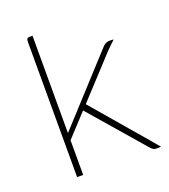

<svg xmlns="http://www.w3.org/2000/svg" viewBox="-101 -580 576 656"><g transform="rotate(-20 187.0 -252.5)"><path d="M69 0V-492Q69 -500 71.5 -503Q74 -506 81 -506H91V-152L306 -387Q311 -393 316.5 -396Q322 -399 329 -400Q334 -400 338.5 -400Q343 -400 347 -399Q345 -397 339.5 -392Q334 -387 328 -381Q322 -375 316 -369L182 -224L350 -28Q356 -20 362 -13.5Q368 -7 374 0Q370 1 366 1Q362 1 357 1Q350 1 345.5 -2Q341 -5 334 -13L166 -207L91 -126V0Z"/></g></svg>

Font: Genos Thin
Style: Regular
Weight: 100
Designer: Robert E. Leuschke
Foundry: Robert E. Leuschke
Version: Version 1.010